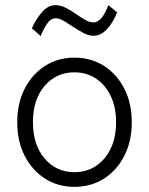

<svg xmlns="http://www.w3.org/2000/svg" viewBox="-20 -715 579 746"><path d="M269 11Q205 11 155 -21Q105 -53 76 -109.5Q47 -166 47 -240Q47 -314 76 -370.5Q105 -427 155 -459Q205 -491 269 -491Q334 -491 384 -459Q434 -427 463 -370.5Q492 -314 492 -240Q492 -166 463 -109.5Q434 -53 384 -21Q334 11 269 11ZM269 -46Q316 -46 352.5 -70Q389 -94 410 -137.5Q431 -181 431 -240Q431 -299 410 -342.5Q389 -386 352.5 -410Q316 -434 269 -434Q199 -434 153.5 -381.5Q108 -329 108 -240Q108 -152 153.5 -99Q199 -46 269 -46ZM138 -575 104 -605Q118 -638 142 -666.5Q166 -695 195 -695Q215 -695 235 -685Q255 -675 274 -661.5Q293 -648 310.5 -638Q328 -628 343 -628Q376 -628 401 -695L435 -667Q419 -626 395 -601Q371 -576 343 -576Q325 -576 305 -586.5Q285 -597 265.5 -610Q246 -623 228.5 -633.5Q211 -644 197 -644Q177 -644 163 -623Q149 -602 138 -575Z"/></svg>

Font: Zen Kaku Gothic New
Style: Regular
Weight: 400
Designer: Yoshimichi Ohira
Foundry: Positype
Version: Version 1.001